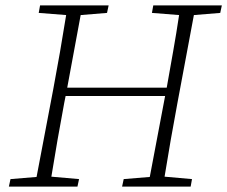

<svg xmlns="http://www.w3.org/2000/svg" viewBox="-20 -694 845 714"><path d="M545 -646 550 -674H805L799 -646L701 -638L640 -312Q627 -243 615 -174Q603 -105 592 -37L694 -28L689 0H434L440 -28L537 -36L594 -337H224L219 -312Q206 -243 194 -174Q182 -105 171 -37L274 -28L268 0H13L19 -28L116 -36L178 -362Q204 -500 226 -638L124 -646L129 -674H384L378 -646L280 -638L230 -368H600Q612 -436 624 -503.5Q636 -571 646 -638Z"/></svg>

Font: Source Serif Pro Light
Style: Italic
Weight: 300
Italic angle: -12°
Designer: Frank Grießhammer
Foundry: Adobe Systems Incorporated
Version: Version 3.001;hotconv 1.0.111;makeotfexe 2.5.65597